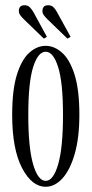

<svg xmlns="http://www.w3.org/2000/svg" viewBox="-20 -702 351 733"><path d="M154.5 11Q101.5 11 64 -61Q26.5 -133 26.5 -263.5Q26.5 -359 44.5 -416.8Q62.5 -474.5 91.8 -500.8Q121 -527 154.5 -527Q187.5 -527 217 -500.8Q246.5 -474.5 264.8 -416.8Q283 -359 283 -263.5Q283 -176.5 265.5 -115.2Q248 -54 218.8 -21.5Q189.5 11 154.5 11ZM154.5 -11.5Q183.5 -11.5 202 -74.5Q220.5 -137.5 220.5 -263.5Q220.5 -387 202 -445.8Q183.5 -504.5 154.5 -504.5Q125 -504.5 106.5 -445.8Q88 -387 88 -263.5Q88 -137.5 106.5 -74.5Q125 -11.5 154.5 -11.5ZM237.5 -554.5 160.5 -629Q152.5 -637 147.2 -644.2Q142 -651.5 142 -659.5Q142 -682 164 -682Q177 -682 184.8 -673.8Q192.5 -665.5 197.5 -656L249.5 -561.5ZM147.5 -554.5 70.5 -629Q62.5 -637 57.2 -644.2Q52 -651.5 52 -659.5Q52 -682 73.5 -682Q86.5 -682 94.2 -673.8Q102 -665.5 107.5 -656L159 -561.5Z"/></svg>

Font: Imbue 50pt Light
Style: Regular
Weight: 300
Designer: Tyler Finck
Foundry: Etcetera Type Company
Version: Version 1.102; ttfautohint (v1.8.3)